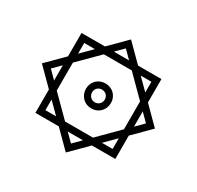

<svg xmlns="http://www.w3.org/2000/svg" viewBox="-203 -1017 1501 1465"><g transform="rotate(30 547.5 -285.0)"><path d="M50 -285 196 -139V67H402L548 213L694 67H900V-139L1046 -285L900 -431V-637H694L548 -783L402 -637H196V-431ZM252 -162V-408L425 -581H671L844 -408V-162L671 11H425ZM548 -175C611 -175 658 -223 658 -286C658 -348 611 -395 548 -395C485 -395 438 -348 438 -286C438 -223 485 -175 548 -175ZM548 -229C516 -229 492 -254 492 -286C492 -317 516 -341 548 -341C580 -341 604 -317 604 -286C604 -254 580 -229 548 -229ZM967 -285 900 -218V-352ZM481 67H615L548 134ZM129 -285 196 -352V-218ZM548 -704 615 -637H481ZM252 -581H346L252 -487ZM750 11 844 -83V11ZM844 -581V-487L750 -581ZM252 -83 346 11H252Z"/></g></svg>

Font: IBM Plex Arabic Text
Style: Regular
Weight: 450
Designer: Mike Abbink, Paul van der Laan, Pieter van Rosmalen, Wael Morcos, Khajak Apelian
Foundry: Bold Monday
Version: Version 1.0